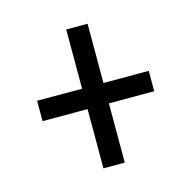

<svg xmlns="http://www.w3.org/2000/svg" viewBox="-73 -644 571 573"><g transform="rotate(-15 212.5 -357.5)"><path d="M179 -143V-326H40V-389H179V-572H245V-389H385V-326H245V-143Z"/></g></svg>

Font: Noto Serif Thai ExtraCondensed SemiBold
Style: Regular
Weight: 600
Width: 2
Designer: Monotype Design Team
Foundry: Monotype Imaging Inc.
Version: Version 2.001; ttfautohint (v1.8.4.7-5d5b)